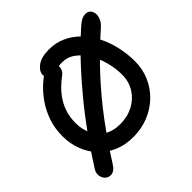

<svg xmlns="http://www.w3.org/2000/svg" viewBox="-198 -887 1137 1137"><g transform="rotate(-45 371.0 -318.0)"><path d="M102 75Q80 75 66 60.5Q52 46 49.5 24.5Q47 3 60 -18Q118 -110 180.5 -197.5Q243 -285 311 -367.5Q379 -450 451 -526.5Q523 -603 600 -672Q621 -691 637.5 -699Q654 -707 671 -707Q690 -707 701.5 -695Q713 -683 715 -664.5Q717 -646 708 -624.5Q699 -603 676 -583Q565 -485 474.5 -386.5Q384 -288 306.5 -184Q229 -80 156 36Q132 75 102 75ZM355 10Q289 10 235 -13Q181 -36 142.5 -77Q104 -118 83 -172.5Q62 -227 62 -290Q62 -357 81.5 -412.5Q101 -468 131 -511Q161 -554 193 -584Q225 -614 250.5 -629Q276 -644 286 -644Q310 -644 323.5 -633Q337 -622 340 -606Q343 -590 336.5 -573Q330 -556 313 -545Q286 -525 261 -500Q236 -475 216 -444.5Q196 -414 184 -375.5Q172 -337 172 -290Q172 -237 193 -193.5Q214 -150 255 -124.5Q296 -99 355 -99Q416 -99 464.5 -124.5Q513 -150 541.5 -195Q570 -240 570 -300Q570 -351 556 -404.5Q542 -458 515.5 -502.5Q489 -547 452 -574.5Q415 -602 368 -602Q344 -602 330.5 -596.5Q317 -591 306 -585.5Q295 -580 280 -580Q260 -580 248 -592Q236 -604 236 -629Q236 -660 270 -685.5Q304 -711 369 -711Q426 -711 474 -689Q522 -667 560.5 -628Q599 -589 625.5 -537Q652 -485 666 -424.5Q680 -364 680 -300Q680 -236 655.5 -179.5Q631 -123 587 -80.5Q543 -38 484 -14Q425 10 355 10Z"/></g></svg>

Font: Shantell Sans Medium
Style: Regular
Weight: 500
Designer: Stephen Nixon, Anya Danilova, Shantell Martin
Foundry: Arrow Type
Version: Version 1.011;[c5ecc13dd]